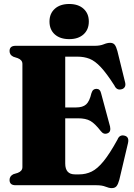

<svg xmlns="http://www.w3.org/2000/svg" viewBox="-20 -930 675 964"><path d="M28 -673.5Q28 -700 58 -700H454.5Q482.5 -700 500.5 -707.5Q518.5 -715 533 -715Q548 -715 555.8 -705.5Q563.5 -696 569.5 -673.5L608.5 -515Q611.5 -501.5 606.2 -493Q601 -484.5 591 -482Q566 -475 554.5 -500.5Q515.5 -561.5 486.2 -592.8Q457 -624 429.8 -634.8Q402.5 -645.5 369.5 -645.5H307.5V-390.5H361.5Q395.5 -390.5 412.5 -405.8Q429.5 -421 439 -462Q443 -474.5 449.2 -479.2Q455.5 -484 464 -484Q482.5 -484 487.5 -462L532.5 -295Q538.5 -267.5 519.5 -260.5Q500.5 -253 486 -272Q456.5 -310 433.5 -323Q410.5 -336 372 -336H307.5V-109Q307.5 -54.5 356.5 -54.5H378Q411 -54.5 440 -68.5Q469 -82.5 500 -120.5Q531 -158.5 570 -229.5Q580 -255 605 -249Q630 -243 622.5 -211L579 -27Q573 -5 565 4.8Q557 14.5 541 14.5Q527.5 14.5 509.8 7.2Q492 0 464 0H58Q28 0 28 -26.5Q28 -46 47.5 -55.5L69 -62Q92.5 -71 92.5 -91V-609Q92.5 -629 69 -638L47.5 -645Q28 -654 28 -673.5ZM327.5 -733.5Q282 -733.5 255.2 -757.2Q228.5 -781 228.5 -822Q228.5 -862 255.2 -886Q282 -910 327.5 -910Q373 -910 399.5 -886Q426 -862 426 -822Q426 -781.5 399.5 -757.5Q373 -733.5 327.5 -733.5Z"/></svg>

Font: Fraunces 144pt S050 Black
Style: Regular
Weight: 900
Version: Version 1.000; ttfautohint (v1.8.3)